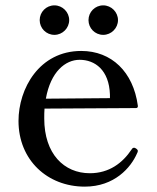

<svg xmlns="http://www.w3.org/2000/svg" viewBox="-20 -682 587 716"><path d="M183 -552C213 -552 238 -577 238 -607C238 -637 213 -662 183 -662C152 -662 128 -637 128 -607C128 -577 152 -552 183 -552ZM365 -552C395 -552 420 -577 420 -607C420 -637 395 -662 365 -662C334 -662 310 -637 310 -607C310 -577 334 -552 365 -552ZM489 -127C486 -129 483 -131 480 -131C477 -131 474 -130 471 -125C437 -74 387 -36 315 -36C219 -36 145 -108 145 -240C145 -253 145 -265 146 -277L487 -279C492 -279 495 -282 494 -288C477 -414 396 -492 283 -492C126 -492 49 -351 49 -231C49 -85 157 14 296 14C407 14 468 -57 491 -110C493 -114 494 -116 494 -119C494 -122 492 -125 489 -127ZM277 -459C334 -459 387 -421 390 -329V-316L151 -314C169 -415 224 -459 277 -459Z"/></svg>

Font: Shippori Mincho OTF Medium
Style: Regular
Weight: 500
Designer: FONTDASU
Foundry: FONTDASU / Google Inc. / but / Adobe
Version: Version 3.300;hotconv 1.0.109;makeotfexe 2.5.65596